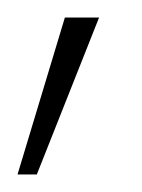

<svg xmlns="http://www.w3.org/2000/svg" viewBox="-34 -75 162 219"><path d="M79 -55 8 124H-14L40 -55Z"/></svg>

Font: Roundo Variable
Style: Regular
Weight: 200
Designer: Shiva Nallaperumal
Foundry: Indian Type Foundry
Version: Version 2.000